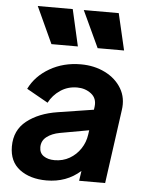

<svg xmlns="http://www.w3.org/2000/svg" viewBox="-57 -861 694 919"><g transform="rotate(5 290.5 -402.0)"><path d="M201 12Q122 12 72 -25.5Q22 -63 22 -136Q22 -214 79 -259Q136 -304 226 -318L398 -345L400 -360Q405 -400 376.5 -422Q348 -444 309 -444Q264 -444 228.5 -420Q193 -396 174 -359L71 -417Q102 -480 168 -518Q234 -556 317 -556Q382 -556 434 -530Q486 -504 513 -458.5Q540 -413 531 -354L482 0H357L364 -48Q297 12 201 12ZM158 -144Q158 -116 178.5 -102Q199 -88 231 -88Q271 -88 303 -106.5Q335 -125 355.5 -156Q376 -187 381 -224L384 -245L245 -220Q207 -213 182.5 -194Q158 -175 158 -144ZM168 -640 87 -816H255L295 -640ZM390 -640 308 -816H476L517 -640Z"/></g></svg>

Font: Plus Jakarta Sans
Style: Bold Italic
Weight: 700
Italic angle: -8°
Designer: Gumpita Rahayu
Foundry: Tokotype
Version: Version 2.071; ttfautohint (v1.8.4.7-5d5b);gftools[0.9.29]